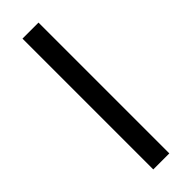

<svg xmlns="http://www.w3.org/2000/svg" viewBox="-245 -732 746 746"><g transform="rotate(-45 128.0 -359.5)"><path d="M171.4 0H83.3V-718.8H171.4Z"/></g></svg>

Font: Min Sans VF VF
Style: Regular
Weight: 400
Designer: Jinseong-Kim, NotoSansCJK, Nunito
Foundry: Jinseong-Kim
Version: Version 1.420;Glyphs 3.1.2 (3151)